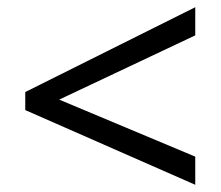

<svg xmlns="http://www.w3.org/2000/svg" viewBox="-20 -628 612 532"><path d="M521 -116 50 -323V-373L521 -608V-530L144 -352L521 -194Z"/></svg>

Font: Noto Sans Cham
Style: Regular
Weight: 400
Designer: Monotype Design Team
Foundry: Monotype Imaging Inc.
Version: Version 2.002